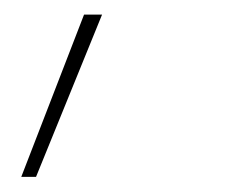

<svg xmlns="http://www.w3.org/2000/svg" viewBox="-20 -94 310 260"><path d="M8.8 145.5 93.8 -74.2H118.2L28.8 145.5Z"/></svg>

Font: Inter Tight Thin
Style: Italic
Weight: 250
Italic angle: -9.39999°
Designer: Rasmus Andersson
Foundry: rsms
Version: Version 3.004